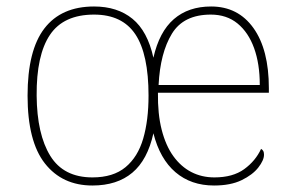

<svg xmlns="http://www.w3.org/2000/svg" viewBox="-20 -562 903 592"><path d="M265 10Q172 10 118.5 -58Q65 -126 65 -267Q65 -407 117 -474.5Q169 -542 270 -542Q342 -542 388.5 -504Q435 -466 453 -384Q471 -464 516 -503Q561 -542 631 -542Q714 -542 761.5 -475.5Q809 -409 809 -290V-276H467Q466 -211 478.5 -162Q491 -113 514.5 -80.5Q538 -48 570 -31.5Q602 -15 641 -15Q698 -15 733 -40.5Q768 -66 785 -103Q790 -100 792 -96Q794 -92 794 -85Q794 -68 776.5 -45.5Q759 -23 725 -6.5Q691 10 640 10Q569 10 521 -31Q473 -72 453 -151Q435 -69 388 -29.5Q341 10 265 10ZM265 -15Q329 -15 367 -46.5Q405 -78 421.5 -134.5Q438 -191 438 -267Q438 -395 397.5 -456Q357 -517 270 -517Q176 -517 134 -454.5Q92 -392 93 -267Q94 -148 135 -81.5Q176 -15 265 -15ZM781 -300Q781 -365 763.5 -413.5Q746 -462 712.5 -489.5Q679 -517 630 -517Q546 -517 510 -458Q474 -399 469 -300Z"/></svg>

Font: Noto Serif Thai Thin
Style: Regular
Weight: 250
Version: Version 2.001